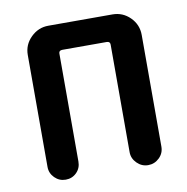

<svg xmlns="http://www.w3.org/2000/svg" viewBox="-65 -583 629 645"><g transform="rotate(-10 250.0 -260.0)"><path d="M55.7 -52.7V-434.6Q55.7 -469.7 81.1 -494.6Q106.4 -519.5 140.6 -519.5H359.4Q394.5 -519.5 419.4 -494.6Q444.3 -469.7 444.3 -434.6V-53.7Q444.3 -31.2 428.2 -15.6Q412.1 0 390.1 0Q368.2 0 352.1 -16.1Q335.9 -32.2 335.9 -53.7V-420.9Q335.9 -431.6 324.2 -431.6H172.9Q161.1 -431.6 161.1 -420.9V-52.7Q161.1 -30.3 146 -15.1Q130.9 0 108.9 0Q86.9 0 71.3 -15.6Q55.7 -31.2 55.7 -52.7Z"/></g></svg>

Font: Rounded-X Mgen+ 2m medium
Style: Regular
Weight: 500
Designer: [Source Han Sans]
Ryoko NISHIZUKA  (kana & ideographs); Paul D. Hunt (Latin, Greek & Cyrillic); Wenlong ZHANG  (bopomofo
Version: Version 1.059.20150602